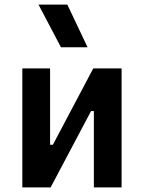

<svg xmlns="http://www.w3.org/2000/svg" viewBox="-20 -815 626 835"><path d="M77.1 0V-517.6H197.8V-185.5H210L385.7 -517.6H508.8V0H388.2V-332H376L200.2 0ZM245.1 -609.4 147.5 -794.9H272.9L360.8 -609.4Z"/></svg>

Font: CaskaydiaCove NFP SemiBold
Style: Regular
Weight: 600
Designer: Aaron Bell
Foundry: Saja Typeworks
Version: Version 2111.001; VTT 6.35;Nerd Fonts 3.1.1